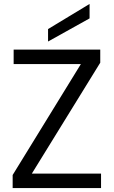

<svg xmlns="http://www.w3.org/2000/svg" viewBox="-20 -951 575 971"><path d="M491 0V-73H141L487 -634V-700H49V-627H389L44 -66V0ZM223 -741 433 -858V-931L223 -804Z"/></svg>

Font: Rootstock Sans Body
Style: Regular
Weight: 400
Designer: Colophon Foundry, Jonny Pinhorn
Foundry: Colophon Foundry
Version: Version 1.200;FEAKit 1.0